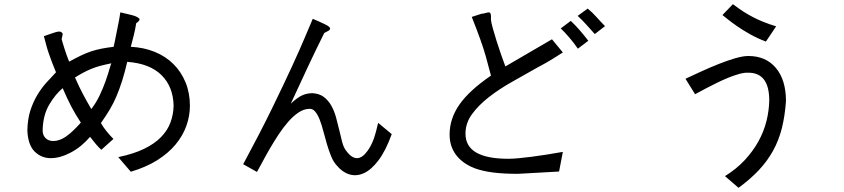

<svg xmlns="http://www.w3.org/2000/svg" viewBox="-20 -776 4040 919"><path d="M367 -189Q340 -230 320.5 -267.5Q301 -305 280 -354Q245 -325 215.5 -275Q186 -225 184 -153Q184 -129 198 -115Q212 -101 235 -101Q264 -101 294.5 -121.5Q325 -142 367 -189ZM339 -405Q349 -382 358 -363.5Q367 -345 376 -327.5Q385 -310 395 -292.5Q405 -275 417 -254Q441 -285 458 -321.5Q475 -358 486 -389.5Q497 -421 503.5 -444Q510 -467 513 -473Q483 -467 460.5 -461Q438 -455 418.5 -447Q399 -439 380 -429Q361 -419 339 -405ZM556 -717 610 -704Q627 -700 637.5 -694Q648 -688 648 -683Q648 -676 632 -665Q629 -647 626.5 -634.5Q624 -622 621 -610Q618 -598 614.5 -584.5Q611 -571 606 -552Q668 -549 720 -528Q772 -507 809.5 -470Q847 -433 868 -382Q889 -331 889 -270Q889 -221 872 -173.5Q855 -126 820.5 -84.5Q786 -43 733 -9.5Q680 24 606 46L546 -24Q619 -39 669.5 -63.5Q720 -88 751 -120Q782 -152 796 -190Q810 -228 811 -270Q809 -361 753 -416.5Q697 -472 589 -480Q577 -428 564.5 -389Q552 -350 538 -316.5Q524 -283 505.5 -252Q487 -221 463 -187Q475 -166 490.5 -147Q506 -128 523 -111L465 -59Q451 -72 440 -85Q429 -98 411 -121Q370 -73 319 -46Q268 -19 223 -19Q178 -19 146 -50.5Q114 -82 111 -151Q112 -206 125.5 -247.5Q139 -289 159 -322Q179 -355 202.5 -381Q226 -407 248 -430Q237 -456 229 -477.5Q221 -499 214 -519Q207 -539 201.5 -559.5Q196 -580 190 -603L234 -618Q260 -627 268 -624.5Q276 -622 280 -615Q280 -613 279.5 -609Q279 -605 275 -589Q276 -584 280 -571Q284 -558 289 -542Q294 -526 300 -509.5Q306 -493 311 -481Q342 -498 367 -510Q392 -522 416 -530Q440 -538 465.5 -543Q491 -548 524 -552Q526 -559 530.5 -582.5Q535 -606 540.5 -632.5Q546 -659 550.5 -683Q555 -707 556 -717Z M1790 -188 1855 -134Q1826 -54 1791.5 -8.5Q1757 37 1721.5 53Q1686 69 1652 58.5Q1618 48 1592 16Q1576 -1 1565 -28Q1554 -55 1545 -85.5Q1536 -116 1528 -147Q1520 -178 1510.5 -202.5Q1501 -227 1488.5 -242Q1476 -257 1459 -255Q1433 -254 1408 -237Q1383 -220 1359 -192.5Q1335 -165 1313 -131.5Q1291 -98 1271.5 -64.5Q1252 -31 1236.5 -1.5Q1221 28 1210 47L1144 10Q1226 -142 1283 -259Q1340 -376 1379 -461Q1418 -546 1441 -601Q1464 -656 1477 -686Q1510 -672 1535 -660Q1560 -648 1560 -640Q1560 -633 1551 -628Q1547 -626 1543 -624Q1539 -622 1532 -618Q1508 -570 1490.5 -533.5Q1473 -497 1456 -461Q1439 -425 1419.5 -382.5Q1400 -340 1372 -280Q1403 -309 1426 -319.5Q1449 -330 1476 -330Q1509 -328 1530.5 -311.5Q1552 -295 1566 -270Q1580 -245 1588.5 -214Q1597 -183 1604 -153Q1611 -123 1617.5 -97.5Q1624 -72 1635 -57Q1653 -32 1669 -24Q1685 -16 1699.5 -20.5Q1714 -25 1727 -39Q1740 -53 1751 -72Q1762 -91 1770.5 -115.5Q1779 -140 1790 -188Z M2622 -588 2674 -525Q2655 -513 2641 -504Q2627 -495 2613.5 -487Q2600 -479 2585 -470.5Q2570 -462 2549 -451Q2491 -418 2430.5 -384Q2370 -350 2320.5 -311.5Q2271 -273 2239.5 -230Q2208 -187 2208 -136Q2208 -16 2413 -16Q2432 -16 2460.5 -18.5Q2489 -21 2523.5 -25.5Q2558 -30 2596.5 -36Q2635 -42 2674 -49L2656 45Q2602 48 2549.5 51Q2497 54 2459 56Q2389 56 2339 49.5Q2289 43 2251 29Q2193 6 2162.5 -35Q2132 -76 2132 -132Q2132 -208 2179 -275.5Q2226 -343 2330 -414Q2324 -439 2305 -507Q2286 -575 2238 -695L2284 -710Q2289 -711 2292 -711Q2295 -711 2297 -712Q2300 -712 2301 -713Q2309 -715 2313.5 -716Q2318 -717 2319 -717Q2330 -717 2330 -698V-681Q2331 -669 2338.5 -641.5Q2346 -614 2356.5 -581Q2367 -548 2378.5 -514.5Q2390 -481 2399 -458ZM2664 -640 2712 -676Q2734 -655 2752.5 -634Q2771 -613 2796 -581L2746 -543Q2726 -572 2704 -597.5Q2682 -623 2664 -640ZM2745 -700 2793 -735Q2816 -716 2835.5 -694Q2855 -672 2876 -651L2827 -613Q2807 -635 2787 -657.5Q2767 -680 2745 -700Z M3438 -704 3488 -756Q3539 -717 3587 -692.5Q3635 -668 3695 -650L3646 -577Q3604 -593 3569.5 -612.5Q3535 -632 3509 -650Q3483 -668 3465 -682.5Q3447 -697 3438 -704ZM3307 -325 3261 -399Q3295 -415 3336.5 -434Q3378 -453 3419.5 -469.5Q3461 -486 3498.5 -497Q3536 -508 3562 -508Q3646 -508 3694 -450.5Q3742 -393 3742 -292Q3737 -221 3722.5 -163Q3708 -105 3680.5 -55Q3653 -5 3612 38.5Q3571 82 3515 123L3450 67Q3505 33 3544.5 -9.5Q3584 -52 3610 -99Q3636 -146 3648.5 -196Q3661 -246 3662 -295Q3662 -428 3562 -428Q3543 -429 3518 -422Q3493 -415 3466 -404Q3439 -393 3412.5 -380Q3386 -367 3364 -355.5Q3342 -344 3326.5 -335.5Q3311 -327 3307 -325Z"/></svg>

Font: D2Coding ligature
Style: Regular
Weight: 400
Monospace: yes
Designer: Yong-Rak Park; Jeong-Hwan Yoon; Sang-Min Lee;
Foundry: NHN Corporation
Version: Version 1.3.2; Build 20180524